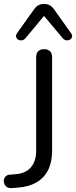

<svg xmlns="http://www.w3.org/2000/svg" viewBox="-32 -966 393 992"><path d="M28 5.9Q9 6.9 -1.7 -4Q-12.4 -15 -12.4 -31Q-12.4 -43.1 -4.6 -52.8Q3.2 -62.5 18.8 -63.5L50.4 -66.1Q100.8 -70.1 127.8 -101.8Q154.8 -133.4 154.8 -187.9V-669.7Q154.8 -690.6 165.4 -701.3Q176.1 -711.9 196 -711.9Q215.8 -711.9 226.5 -701.3Q237.2 -690.6 237.2 -669.7V-187.3Q237.2 -129.6 217.1 -88.6Q196.9 -47.5 157.7 -24.3Q118.5 -1.1 60.9 3.4ZM99.3 -768.3Q90.5 -758.5 80 -757.5Q69.5 -756.5 61.5 -761.6Q53.4 -766.8 51.2 -775.8Q49 -784.9 56.4 -795.2L144.2 -917.9Q154.5 -933.1 167.5 -939.4Q180.4 -945.7 195.5 -945.7Q211.1 -945.7 223.8 -939.4Q236.5 -933.1 247.2 -917.9L334.6 -795.2Q342.4 -784.9 340.3 -775.8Q338.1 -766.8 330 -761.6Q322 -756.5 311.5 -757.5Q301 -758.5 292.2 -768.3L195.5 -883.8Z"/></svg>

Font: Nunito ExtraLight
Style: Regular
Weight: 200
Designer: Vernon Adams
Foundry: Vernon Adams
Version: Version 3.602